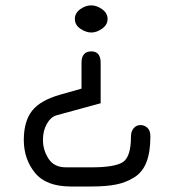

<svg xmlns="http://www.w3.org/2000/svg" viewBox="-20 -509 640 705"><path d="M315.4 -489.3Q335 -489.3 355 -475.1Q375 -460.9 375 -439.5Q375 -418 355 -403.8Q335 -389.6 315.4 -389.6Q295.9 -389.6 275.4 -403.3Q254.9 -417 254.9 -439.5Q254.9 -460.9 274.4 -475.1Q293.9 -489.3 315.4 -489.3ZM349.6 -278.3V-129.9L188.5 -85.9Q167 -80.1 152.3 -54.7Q137.7 -29.3 137.7 4.9Q137.7 42 158.2 73.7Q178.7 105.5 222.7 105.5H314.5Q402.3 105.5 431.6 85.9Q460.9 66.4 460.9 -7.8Q460.9 -26.4 470.7 -38.1Q480.5 -49.8 496.1 -49.8Q509.8 -49.8 521 -40Q532.2 -30.3 532.2 -7.8Q532.2 49.8 517.6 86.9Q502.9 124 471.7 143.1Q440.4 162.1 404.3 168.9Q368.2 175.8 314.5 175.8H240.2Q149.4 175.8 108.4 125.5Q67.4 75.2 67.4 4.9Q67.4 -63.5 97.7 -102.1Q127.9 -140.6 200.2 -161.1L279.3 -183.6V-278.3Q279.3 -320.3 315.4 -320.3Q349.6 -320.3 349.6 -278.3Z"/></svg>

Font: Jura
Style: DemiBold
Weight: 600
Version: Version 2.4